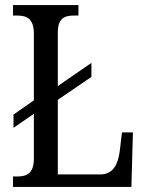

<svg xmlns="http://www.w3.org/2000/svg" viewBox="-20 -734 576 754"><path d="M31 0H496L502 -214H459L450 -139C443 -88 424 -49 374 -49H207V-342L339 -432V-487L207 -396V-605C207 -662 232 -673 272 -673H288V-714H31V-673H46C84 -673 113 -662 113 -602V-340L33 -284V-232L113 -287V-111C113 -52 84 -41 48 -41H31Z"/></svg>

Font: Noto Serif Khmer Condensed
Style: Regular
Weight: 400
Width: 3
Designer: Danh Hong and the Monotype Design Team
Foundry: Monotype Imaging Inc.
Version: Version 2.004